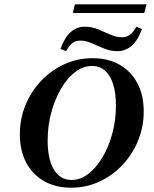

<svg xmlns="http://www.w3.org/2000/svg" viewBox="-20 -849 706 880"><path d="M305.6 11.3Q234.7 11.3 181.9 -19Q129 -49.2 100 -104Q71 -158.9 71 -233.1Q71 -304.8 97.2 -368.1Q123.4 -431.5 169.4 -479.4Q215.3 -527.4 275.4 -554.8Q335.5 -582.3 404 -582.3Q475.8 -582.3 528.2 -552.4Q580.6 -522.6 609.7 -467.7Q638.7 -412.9 638.7 -338.7Q638.7 -266.9 612.5 -203.6Q586.3 -140.3 540.3 -91.9Q494.4 -43.5 434.3 -16.1Q374.2 11.3 305.6 11.3ZM308.1 -24.2Q348.4 -24.2 384.7 -52Q421 -79.8 449.6 -127.8Q478.2 -175.8 494.8 -237.1Q511.3 -298.4 511.3 -365.3Q511.3 -422.6 498.4 -463.3Q485.5 -504 460.9 -525.4Q436.3 -546.8 401.6 -546.8Q361.3 -546.8 324.6 -519Q287.9 -491.1 259.7 -442.7Q231.5 -394.4 214.9 -333.1Q198.4 -271.8 198.4 -204.8Q198.4 -119.4 227 -71.8Q255.6 -24.2 308.1 -24.2ZM257.3 -625Q275.8 -676.6 303.6 -701.6Q331.5 -726.6 368.5 -726.6Q400.8 -726.6 429.8 -714.5Q458.9 -702.4 485.9 -690.3Q512.9 -678.2 538.7 -678.2Q559.7 -678.2 575.4 -689.5Q591.1 -700.8 604.8 -726.6L630.6 -716.1Q612.9 -665.3 584.3 -639.9Q555.6 -614.5 517.7 -614.5Q486.3 -614.5 456.9 -626.6Q427.4 -638.7 400.4 -650.8Q373.4 -662.9 347.6 -662.9Q326.6 -662.9 311.7 -651.6Q296.8 -640.3 283.1 -614.5ZM313.7 -789.5 323.4 -829H651.6L641.1 -789.5Z"/></svg>

Font: Playfair 9pt
Style: Bold Italic
Weight: 700
Italic angle: -15.6°
Designer: Claus Eggers Sørensen
Foundry: Claus Eggers Sørensen
Version: Version 2.203